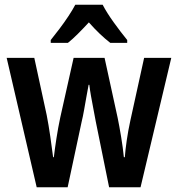

<svg xmlns="http://www.w3.org/2000/svg" viewBox="-20 -786 747 806"><path d="M382 -276Q378 -298 372.5 -326.5Q367 -355 362 -383Q357 -411 355 -430H352Q348 -409 343 -381Q338 -353 333 -324.5Q328 -296 323 -276L264 0H134L8 -543H124L176 -303Q184 -262 191 -214Q198 -166 203 -126H206Q210 -160 217 -205.5Q224 -251 233 -293L289 -543H419L474 -291Q481 -257 488.5 -211.5Q496 -166 500 -126H504Q506 -155 512 -196.5Q518 -238 527 -279L585 -543H699L570 0H438ZM411 -766Q428 -733 457.5 -692Q487 -651 514 -618V-606H443Q399 -640 353 -692Q329 -666 306.5 -643.5Q284 -621 265 -606H193V-618Q210 -639 230 -665.5Q250 -692 267.5 -718.5Q285 -745 296 -766Z"/></svg>

Font: Noto Sans Ethiopic Condensed SemiBold
Style: Regular
Weight: 600
Width: 3
Designer: Monotype Design Team
Foundry: Monotype Imaging Inc.
Version: Version 2.102; ttfautohint (v1.8.4.7-5d5b)